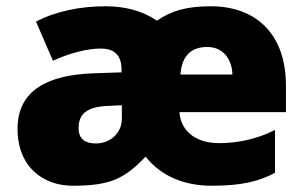

<svg xmlns="http://www.w3.org/2000/svg" viewBox="-20 -649 975 613"><path d="M653 -629C577 -629 527 -615 481 -583C436 -614 380 -629 317 -629C236 -629 158 -613 95 -580L149 -455C201 -479 258 -494 302 -494C337 -494 368 -480 368 -427V-418L279 -415C133 -410 36 -361 36 -238C36 -114 120 -56 212 -56C332 -56 377 -78 445 -149C495 -85 571 -56 655 -56C750 -56 804 -69 858 -97V-234C795 -202 731 -192 680 -192C598 -192 556 -237 553 -291H893V-375C893 -545 793 -629 653 -629ZM642 -499C693 -499 721 -459 722 -411H556C561 -476 595 -499 642 -499ZM328 -311 369 -313V-270C369 -223 331 -191 286 -191C253 -191 231 -204 231 -240C231 -282 253 -309 328 -311Z"/></svg>

Font: Noto Sans Malayalam UI Black
Style: Regular
Weight: 900
Designer: Jelle Bosma - Monotype Design Team
Foundry: Monotype Imaging Inc.
Version: Version 2.104